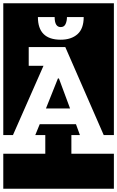

<svg xmlns="http://www.w3.org/2000/svg" viewBox="-30 -937 714 1170"><path d="M-10 -917H664V-114H602L368 -650H145V-536H235L49 -114H-10ZM480 -833H378Q378 -809 369.5 -790.5Q361 -772 340 -772Q303 -772 303 -833H201Q201 -695 340 -695Q404 -695 442 -728.5Q480 -762 480 -833ZM329 -459 397 -276H250L323 -459ZM664 213H-10V0H246V-114H185L212 -180H433L457 -114H405V0H664Z"/></svg>

Font: Zilla Slab Highlight
Style: Bold
Weight: 700
Designer: Typotheque Type Foundry
Foundry: Typotheque type foundry
Version: Version 1.1; 2017; ttfautohint (v1.6)